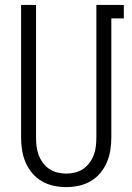

<svg xmlns="http://www.w3.org/2000/svg" viewBox="-20 -755 540 783"><path d="M250 8Q224 8 198.5 2.5Q173 -3 150.5 -16Q128 -29 111 -49.5Q94 -70 84 -93.5Q74 -117 70 -143Q66 -169 66 -195V-735H127V-195Q127 -177 129 -159Q131 -141 137.5 -123.5Q144 -106 155 -91Q166 -76 181 -66Q196 -56 214 -51.5Q232 -47 250 -47Q268 -47 286 -51.5Q304 -56 319 -66Q334 -76 345 -91Q356 -106 362.5 -123.5Q369 -141 371 -159Q373 -177 373 -195V-735H485V-680H434V-195Q434 -169 430 -143Q426 -117 416 -93.5Q406 -70 389 -49.5Q372 -29 349.5 -16Q327 -3 301.5 2.5Q276 8 250 8Z"/></svg>

Font: Iosevka Fixed Light
Style: Regular
Weight: 300
Monospace: yes
Designer: Belleve Invis
Foundry: Belleve Invis
Version: Version 32.3.0